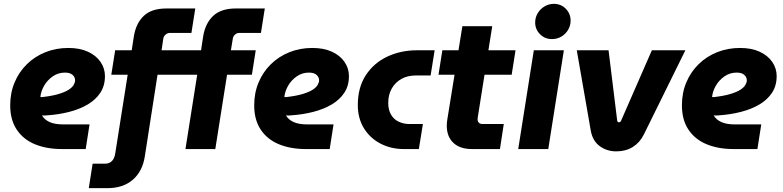

<svg xmlns="http://www.w3.org/2000/svg" viewBox="-20 -774 4066 997"><path d="M301 0Q223 0 162.5 -24.5Q102 -49 67.5 -100Q33 -151 33 -227Q33 -292 56 -346.5Q79 -401 120 -441Q161 -481 216 -503Q271 -525 335 -525Q394 -525 436.5 -505.5Q479 -486 502 -452.5Q525 -419 525 -379Q525 -329 501 -292.5Q477 -256 435.5 -231.5Q394 -207 339.5 -193Q285 -179 224 -175Q216 -174 210 -174Q204 -174 198 -175Q210 -153 237 -140.5Q264 -128 308 -128H445L425 0ZM190 -270Q192 -270 194.5 -270Q197 -270 201 -270Q252 -276 285 -286Q318 -296 336.5 -308Q355 -320 362.5 -333Q370 -346 370 -357Q370 -373 357 -385Q344 -397 317 -397Q282 -397 254 -377.5Q226 -358 209.5 -329.5Q193 -301 190 -273Q190 -272 190 -271.5Q190 -271 190 -270Z M441 203 461 76H524Q541 76 552.5 69Q564 62 570.5 49Q577 36 579 19L643 -386H558L578 -513H664L675 -585Q686 -653 726.5 -691.5Q767 -730 844 -730H994L974 -603H862Q850 -603 840 -594.5Q830 -586 828 -574L819 -513H1024L1035 -585Q1046 -653 1087 -691.5Q1128 -730 1204 -730H1355L1335 -603H1222Q1210 -603 1200.5 -594.5Q1191 -586 1189 -574L1179 -513H1308L1288 -386H1159L1098 0H943L1004 -386H798L732 38Q720 116 669.5 159.5Q619 203 538 203Z M1568 0Q1490 0 1429.5 -24.5Q1369 -49 1334.5 -100Q1300 -151 1300 -227Q1300 -292 1323 -346.5Q1346 -401 1387 -441Q1428 -481 1483 -503Q1538 -525 1602 -525Q1661 -525 1703.5 -505.5Q1746 -486 1769 -452.5Q1792 -419 1792 -379Q1792 -329 1768 -292.5Q1744 -256 1702.5 -231.5Q1661 -207 1606.5 -193Q1552 -179 1491 -175Q1483 -174 1477 -174Q1471 -174 1465 -175Q1477 -153 1504 -140.5Q1531 -128 1575 -128H1712L1692 0ZM1457 -270Q1459 -270 1461.5 -270Q1464 -270 1468 -270Q1519 -276 1552 -286Q1585 -296 1603.5 -308Q1622 -320 1629.5 -333Q1637 -346 1637 -357Q1637 -373 1624 -385Q1611 -397 1584 -397Q1549 -397 1521 -377.5Q1493 -358 1476.5 -329.5Q1460 -301 1457 -273Q1457 -272 1457 -271.5Q1457 -271 1457 -270Z M2077 0Q2010 0 1955.5 -28.5Q1901 -57 1869.5 -108.5Q1838 -160 1838 -228Q1838 -320 1879.5 -383.5Q1921 -447 1991 -480Q2061 -513 2147 -513H2237L2216 -382H2138Q2096 -382 2064 -364Q2032 -346 2014 -314Q1996 -282 1996 -240Q1996 -204 2010 -179.5Q2024 -155 2048.5 -143Q2073 -131 2101 -130H2176L2155 0Z M2431 0Q2368 0 2334 -32.5Q2300 -65 2300 -121Q2300 -138 2303 -155L2381 -638H2536L2463 -178Q2460 -161 2460 -154Q2460 -143 2467 -136.5Q2474 -130 2485 -130H2596L2576 0ZM2257 -386 2277 -513H2657L2637 -386Z M2671 0 2752 -513H2908L2827 0ZM2846 -571Q2809 -571 2784 -596.5Q2759 -622 2759 -657Q2759 -684 2772.5 -706Q2786 -728 2808 -741Q2830 -754 2856 -754Q2893 -754 2918 -728.5Q2943 -703 2943 -667Q2943 -641 2930 -619Q2917 -597 2895 -584Q2873 -571 2846 -571Z M3180 12Q3132 12 3095 -14.5Q3058 -41 3048 -94L2975 -513H3140L3185 -147Q3186 -143 3188 -141Q3190 -139 3193 -139Q3202 -139 3205 -147L3365 -513H3539L3323 -75Q3302 -33 3265.5 -10.5Q3229 12 3180 12Z M3789 0Q3711 0 3650.5 -24.5Q3590 -49 3555.5 -100Q3521 -151 3521 -227Q3521 -292 3544 -346.5Q3567 -401 3608 -441Q3649 -481 3704 -503Q3759 -525 3823 -525Q3882 -525 3924.5 -505.5Q3967 -486 3990 -452.5Q4013 -419 4013 -379Q4013 -329 3989 -292.5Q3965 -256 3923.5 -231.5Q3882 -207 3827.5 -193Q3773 -179 3712 -175Q3704 -174 3698 -174Q3692 -174 3686 -175Q3698 -153 3725 -140.5Q3752 -128 3796 -128H3933L3913 0ZM3678 -270Q3680 -270 3682.5 -270Q3685 -270 3689 -270Q3740 -276 3773 -286Q3806 -296 3824.5 -308Q3843 -320 3850.5 -333Q3858 -346 3858 -357Q3858 -373 3845 -385Q3832 -397 3805 -397Q3770 -397 3742 -377.5Q3714 -358 3697.5 -329.5Q3681 -301 3678 -273Q3678 -272 3678 -271.5Q3678 -271 3678 -270Z"/></svg>

Font: MuseoModerno Thin
Style: Bold Italic
Weight: 700
Italic angle: -9°
Version: Version 1.003